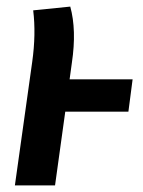

<svg xmlns="http://www.w3.org/2000/svg" viewBox="-20 -559 430 579"><path d="M379.9 -319.8 367.2 -222.2H176.8L146 0H24.9L77.1 -372.1Q88.9 -456.1 80.1 -527.8L191.9 -539.1Q211.4 -468.3 196.8 -370.1L189.9 -319.8Z"/></svg>

Font: Fira Sans Compressed Medium
Style: Italic
Weight: 500
Width: 3
Italic angle: -8°
Designer: Carrois Corporate & Edenspiekermann AG
Foundry: Carrois Corporate GbR & Edenspiekermann AG
Version: Version 4.203;PS 004.203;hotconv 1.0.88;makeotf.lib2.5.64775